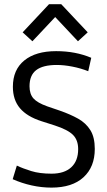

<svg xmlns="http://www.w3.org/2000/svg" viewBox="-20 -876 502 902"><path d="M221.7 5.4Q175.3 5.4 128.9 -4.9Q82.5 -15.1 39.6 -34.2L59.1 -98.1Q87.4 -84.5 127 -72.3Q166.5 -60.1 222.2 -60.1Q282.2 -60.1 314.7 -90.1Q347.2 -120.1 347.2 -175.3Q347.2 -217.8 323 -242.2Q298.8 -266.6 237.3 -286.6L174.8 -306.6Q106.4 -328.6 73.5 -367.9Q40.5 -407.2 40.5 -468.3Q40.5 -548.3 94.2 -592Q147.9 -635.7 243.7 -635.7Q290 -635.7 330.8 -627.9Q371.6 -620.1 408.7 -604.5L394.5 -541.5Q358.4 -555.7 319.3 -563.2Q280.3 -570.8 246.6 -570.8Q181.6 -570.8 150.1 -546.6Q118.7 -522.5 118.7 -470.7Q118.7 -434.6 137 -413.8Q155.3 -393.1 201.7 -376.5L261.7 -356Q310.5 -338.9 347.2 -318.4Q383.8 -297.9 404.5 -264.6Q425.3 -231.4 425.3 -176.3Q425.3 -91.8 372.3 -43.2Q319.3 5.4 221.7 5.4ZM132.3 -682.1 86.4 -724.1 210.4 -856.4H267.6L392.1 -724.1L346.2 -682.1L239.3 -795.9Z"/></svg>

Font: Anaheim Medium
Style: Regular
Weight: 500
Version: Version 2.001